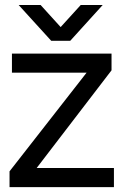

<svg xmlns="http://www.w3.org/2000/svg" viewBox="-20 -765 511 785"><path d="M19 0H445.8V-78.1H129.9L436 -477.5V-545.9H28.8V-467.8H334L19 -64.5ZM56.2 -744.6 189.5 -598.1H267.1L399.9 -744.6H310.1L228 -654.3L146 -744.6Z"/></svg>

Font: Guggenheim Sans Display
Style: Regular
Weight: 400
Designer: Modified by Tom Baber under direction of Pentagram Design 2023
Foundry: rsms
Version: Version 1.001;Glyphs 3.1.2 (3151)